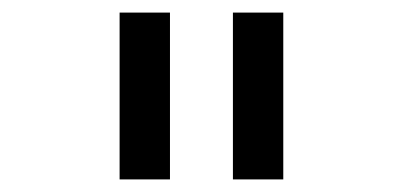

<svg xmlns="http://www.w3.org/2000/svg" viewBox="-20 -765 640 305"><path d="M170 -480H250V-745H170ZM350 -480H430V-745H350Z"/></svg>

Font: Kode Mono
Style: Regular
Weight: 400
Monospace: yes
Designer: Isa Ozler
Foundry: Kadena LLC
Version: Version 1.000;gftools[0.9.28]